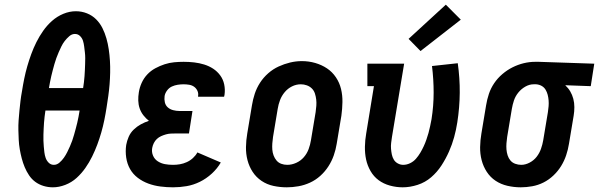

<svg xmlns="http://www.w3.org/2000/svg" viewBox="-20 -792 2558 820"><path d="M206 8Q185 8 165.5 2Q146 -4 130.5 -15.5Q115 -27 104 -43.5Q93 -60 85.5 -78Q78 -96 73 -115Q68 -134 64.5 -154Q61 -174 60 -194.5Q59 -215 58.5 -236Q58 -257 59.5 -278Q61 -299 63 -319.5Q65 -340 67.5 -361Q70 -382 74 -403Q78 -429 83.5 -456Q89 -483 96.5 -509Q104 -535 113.5 -561Q123 -587 135.5 -612Q148 -637 164.5 -660.5Q181 -684 202.5 -703Q224 -722 250.5 -733Q277 -744 304 -744Q329 -744 351.5 -735Q374 -726 390.5 -709.5Q407 -693 417.5 -672Q428 -651 434.5 -628Q441 -605 444.5 -581Q448 -557 449.5 -532.5Q451 -508 450.5 -482.5Q450 -457 448 -432Q446 -407 442.5 -382Q439 -357 435 -332Q431 -306 425.5 -279Q420 -252 412.5 -226Q405 -200 395.5 -174.5Q386 -149 373.5 -123.5Q361 -98 344.5 -74.5Q328 -51 307 -32Q286 -13 259 -2.5Q232 8 206 8ZM189 -416H335Q337 -428 338.5 -441Q340 -454 341 -467Q342 -480 342.5 -492.5Q343 -505 343.5 -518Q344 -531 344 -543.5Q344 -556 342.5 -568.5Q341 -581 339.5 -593.5Q338 -606 334.5 -617.5Q331 -629 322 -638Q313 -647 300 -647Q287 -647 276 -637.5Q265 -628 256.5 -617Q248 -606 242 -593.5Q236 -581 230.5 -568.5Q225 -556 220.5 -543.5Q216 -531 212.5 -518.5Q209 -506 205.5 -493Q202 -480 199 -467Q196 -454 193.5 -441Q191 -428 189 -416ZM210 -88Q223 -88 234 -97.5Q245 -107 253 -118.5Q261 -130 267 -142Q273 -154 278.5 -166.5Q284 -179 288.5 -191.5Q293 -204 296.5 -217Q300 -230 303.5 -242.5Q307 -255 310 -268Q313 -281 315.5 -294Q318 -307 320 -320H174Q172 -307 170.5 -294Q169 -281 168 -268Q167 -255 166.5 -242.5Q166 -230 165.5 -217Q165 -204 165.5 -191Q166 -178 167 -166Q168 -154 169.5 -141.5Q171 -129 175 -117.5Q179 -106 188 -97Q197 -88 210 -88Z M719 8Q692 8 665 4.5Q638 1 613.5 -8Q589 -17 568.5 -32.5Q548 -48 535.5 -70Q523 -92 519 -119Q515 -146 519 -173Q522 -190 529.5 -207.5Q537 -225 551 -238.5Q565 -252 581.5 -261Q598 -270 616 -276Q603 -286 592.5 -299.5Q582 -313 576.5 -329Q571 -345 570.5 -362.5Q570 -380 573 -398Q576 -418 585 -438Q594 -458 609 -474Q624 -490 643.5 -500.5Q663 -511 683 -517.5Q703 -524 723.5 -526Q744 -528 764 -528Q787 -528 809 -525.5Q831 -523 852 -516.5Q873 -510 890.5 -498.5Q908 -487 920.5 -470Q933 -453 937.5 -431.5Q942 -410 939 -388Q938 -385 938 -383Q938 -381 937 -379H826Q826 -380 826 -380.5Q826 -381 826 -382Q828 -394 823 -404.5Q818 -415 809 -421.5Q800 -428 788 -430Q776 -432 764 -432Q752 -432 739 -430Q726 -428 714 -422.5Q702 -417 693.5 -405.5Q685 -394 683 -382Q681 -368 684 -355Q687 -342 696.5 -333.5Q706 -325 719.5 -321.5Q733 -318 746 -318H802L787 -222H731Q720 -222 709.5 -221.5Q699 -221 688.5 -218Q678 -215 668 -210.5Q658 -206 650 -198.5Q642 -191 637 -181Q632 -171 630 -160Q627 -143 633.5 -127.5Q640 -112 654 -103Q668 -94 684.5 -91Q701 -88 719 -88Q734 -88 748.5 -90.5Q763 -93 777.5 -99.5Q792 -106 804 -117Q816 -128 823 -141L923 -98Q908 -72 884.5 -50.5Q861 -29 833.5 -15.5Q806 -2 777 3Q748 8 719 8Z M1205 8Q1176 8 1148 2Q1120 -4 1097 -19.5Q1074 -35 1059 -58Q1044 -81 1037 -108Q1030 -135 1030.5 -164Q1031 -193 1036 -222L1056 -342Q1060 -367 1068 -391.5Q1076 -416 1090.5 -438.5Q1105 -461 1125.5 -479Q1146 -497 1170 -508Q1194 -519 1219 -525Q1244 -531 1269 -531Q1299 -531 1326.5 -523Q1354 -515 1376.5 -500Q1399 -485 1414.5 -462Q1430 -439 1436.5 -412Q1443 -385 1442.5 -356Q1442 -327 1438 -298L1418 -178Q1414 -153 1405.5 -128.5Q1397 -104 1382.5 -81.5Q1368 -59 1348 -41Q1328 -23 1304 -12Q1280 -1 1254.5 3.5Q1229 8 1205 8ZM1207 -88Q1226 -88 1245 -96.5Q1264 -105 1277.5 -120.5Q1291 -136 1298 -155Q1305 -174 1308 -193L1328 -313Q1330 -327 1331 -340.5Q1332 -354 1330.5 -367Q1329 -380 1325 -392.5Q1321 -405 1312 -414Q1303 -423 1290.5 -427.5Q1278 -432 1265 -432Q1245 -432 1227 -423Q1209 -414 1196 -398.5Q1183 -383 1176 -364.5Q1169 -346 1166 -327L1146 -207Q1144 -193 1143 -179.5Q1142 -166 1143 -153Q1144 -140 1148.5 -128Q1153 -116 1161 -106.5Q1169 -97 1181 -92.5Q1193 -88 1207 -88Z M1700 8Q1672 8 1645 0.5Q1618 -7 1597 -22.5Q1576 -38 1562.5 -61.5Q1549 -85 1543.5 -111Q1538 -137 1538.5 -165.5Q1539 -194 1544 -222L1577 -424H1549V-520H1706L1654 -207Q1652 -194 1650.5 -181.5Q1649 -169 1650 -156.5Q1651 -144 1653.5 -132Q1656 -120 1662 -110Q1668 -100 1679 -94Q1690 -88 1702 -88Q1717 -88 1731.5 -95Q1746 -102 1756.5 -114Q1767 -126 1775 -139.5Q1783 -153 1789.5 -167Q1796 -181 1801 -195.5Q1806 -210 1810 -224Q1814 -238 1817 -253Q1820 -268 1823 -283Q1832 -340 1832 -396.5Q1832 -453 1825 -510L1935 -522Q1944 -459 1943.5 -396Q1943 -333 1933 -269Q1928 -237 1919.5 -206Q1911 -175 1897.5 -144.5Q1884 -114 1865.5 -85.5Q1847 -57 1821.5 -35Q1796 -13 1763.5 -2.5Q1731 8 1700 8ZM1776 -574 1725 -626 1884 -772 1948 -708Z M2204 8Q2175 8 2147 1.5Q2119 -5 2096.5 -20Q2074 -35 2059 -58Q2044 -81 2037 -108Q2030 -135 2030.5 -164Q2031 -193 2036 -222L2056 -342Q2060 -367 2068 -391Q2076 -415 2090.5 -436.5Q2105 -458 2125.5 -475.5Q2146 -493 2169 -504.5Q2192 -516 2216.5 -522Q2241 -528 2266 -528Q2270 -528 2273.5 -528Q2277 -528 2281 -528L2518 -520L2503 -424L2394 -428Q2407 -416 2415.5 -401.5Q2424 -387 2428.5 -370Q2433 -353 2433 -334.5Q2433 -316 2430 -298L2410 -178Q2406 -153 2398 -129Q2390 -105 2376.5 -83Q2363 -61 2343.5 -42.5Q2324 -24 2301 -12.5Q2278 -1 2253 3.5Q2228 8 2204 8ZM2206 -88Q2224 -88 2242 -97.5Q2260 -107 2272 -122.5Q2284 -138 2290.5 -156.5Q2297 -175 2300 -193L2320 -313Q2322 -326 2323 -338.5Q2324 -351 2323 -363.5Q2322 -376 2319 -387.5Q2316 -399 2310 -409Q2304 -419 2293.5 -425Q2283 -431 2270 -432H2265Q2264 -432 2262.5 -432Q2261 -432 2259 -432Q2241 -432 2223.5 -422Q2206 -412 2193.5 -396.5Q2181 -381 2175 -363Q2169 -345 2166 -327L2146 -207Q2144 -193 2143 -180Q2142 -167 2143 -154Q2144 -141 2148 -128.5Q2152 -116 2160 -106.5Q2168 -97 2180.5 -92.5Q2193 -88 2206 -88Z"/></svg>

Font: Iosevka Gothic
Style: Bold Italic
Weight: 700
Italic angle: -9°
Monospace: yes
Designer: Belleve Invis
Foundry: Belleve Invis
Version: Version 15.5.1; ttfautohint (v1.8.4)